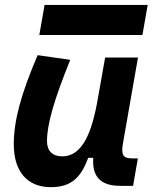

<svg xmlns="http://www.w3.org/2000/svg" viewBox="-20 -752 626 782"><path d="M187 10.3C275.4 10.3 311.5 -34.7 339.4 -109.4H359.9C354 -32.7 390.1 4.9 468.8 4.9H522L541.5 -106.9H518.1C481.9 -106.9 472.7 -120.6 480.5 -166.5L542 -517.6H408.2L374 -325.2V-325.7C347.7 -189.5 305.7 -115.2 233.4 -115.2C193.8 -115.2 171.4 -137.7 171.4 -176.8C171.4 -246.1 200.2 -345.2 266.1 -508.3L133.3 -527.3C64.9 -367.7 36.1 -259.3 36.1 -164.6C36.1 -53.7 90.8 10.3 187 10.3ZM140.1 -609.4H560.1L581.5 -731.9H161.6Z"/></svg>

Font: Cascadia Mono PL
Style: Bold Italic
Weight: 700
Italic angle: -10°
Monospace: yes
Designer: Aaron Bell
Foundry: Saja Typeworks
Version: Version 2404.023